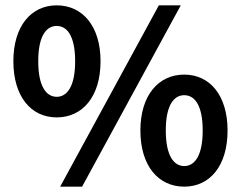

<svg xmlns="http://www.w3.org/2000/svg" viewBox="-20 -686 901 718"><path d="M356 -457C356 -588 289 -666 192 -666C96 -666 30 -588 30 -457C30 -325 96 -247 192 -247C289 -247 356 -325 356 -457ZM123 -457C123 -553 154 -589 192 -589C230 -589 261 -553 261 -457C261 -361 230 -324 192 -324C154 -324 123 -361 123 -457ZM656 -666H574L205 12H287ZM831 -198C831 -329 765 -407 669 -407C572 -407 505 -329 505 -198C505 -66 572 12 669 12C765 12 831 -66 831 -198ZM600 -198C600 -294 631 -330 669 -330C707 -330 738 -294 738 -198C738 -102 707 -65 669 -65C631 -65 600 -102 600 -198Z"/></svg>

Font: Falling Sky
Style: Med
Weight: 500
Designer: Paul D. Hunt
Foundry: Adobe Systems Incorporated
Version: Version 1.02